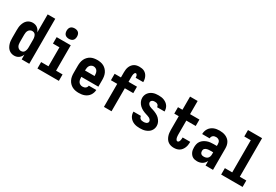

<svg xmlns="http://www.w3.org/2000/svg" viewBox="50 -1731 3900 2715"><g transform="rotate(30 2000.0 -373.5)"><path d="M197 8Q173 8 150 0Q127 -8 109 -24Q91 -40 79.5 -61Q68 -82 61 -105Q54 -128 52 -152Q50 -176 50 -200V-320Q50 -344 52 -368Q54 -392 61 -415Q68 -438 79.5 -459Q91 -480 109 -496Q127 -512 150 -520Q173 -528 197 -528Q217 -528 236.5 -522.5Q256 -517 272 -505Q288 -493 299.5 -476.5Q311 -460 318 -442V-735H442V0H318V-78Q311 -60 299.5 -43.5Q288 -27 272 -15Q256 -3 236.5 2.5Q217 8 197 8ZM249 -97Q261 -97 272 -101Q283 -105 291.5 -113Q300 -121 305 -132Q310 -143 313 -154Q316 -165 317 -176.5Q318 -188 318 -200V-320Q318 -332 317 -343.5Q316 -355 313 -366.5Q310 -378 305 -388.5Q300 -399 291.5 -407Q283 -415 272 -419Q261 -423 249 -423Q231 -423 215 -414Q199 -405 189.5 -389.5Q180 -374 177 -356Q174 -338 174 -320V-200Q174 -182 177 -164Q180 -146 189.5 -130.5Q199 -115 215 -106Q231 -97 249 -97Z M575 0V-105H695V-415H589V-520H819V-105H925V0ZM750 -585Q733 -585 716 -590Q699 -595 687 -607Q675 -619 670 -636Q665 -653 665 -670Q665 -687 670 -704Q675 -721 687 -733Q699 -745 716 -750Q733 -755 750 -755Q767 -755 784 -750Q801 -745 813 -733Q825 -721 830 -704Q835 -687 835 -670Q835 -653 830 -636Q825 -619 813 -607Q801 -595 784 -590Q767 -585 750 -585Z M1252 8Q1225 8 1197.5 3Q1170 -2 1145.5 -15Q1121 -28 1102 -48Q1083 -68 1071 -93Q1059 -118 1054.5 -145Q1050 -172 1050 -200V-320Q1050 -347 1054.5 -374.5Q1059 -402 1070.5 -426.5Q1082 -451 1101 -471.5Q1120 -492 1144 -505Q1168 -518 1195.5 -523Q1223 -528 1250 -528Q1277 -528 1304.5 -523Q1332 -518 1356 -505Q1380 -492 1399 -471.5Q1418 -451 1429.5 -426.5Q1441 -402 1445.5 -374.5Q1450 -347 1450 -320V-208H1172V-200Q1172 -181 1175.5 -162.5Q1179 -144 1189 -128.5Q1199 -113 1216.5 -104.5Q1234 -96 1252 -96Q1265 -96 1278 -99Q1291 -102 1301.5 -109.5Q1312 -117 1318.5 -128.5Q1325 -140 1326 -153H1448Q1447 -130 1439.5 -107Q1432 -84 1418.5 -64.5Q1405 -45 1386 -30.5Q1367 -16 1345 -7.5Q1323 1 1299.5 4.5Q1276 8 1252 8ZM1172 -312H1328V-320Q1328 -338 1324.5 -356.5Q1321 -375 1311.5 -390.5Q1302 -406 1285 -415Q1268 -424 1250 -424Q1232 -424 1215 -415Q1198 -406 1188.5 -390.5Q1179 -375 1175.5 -356.5Q1172 -338 1172 -320Z M1661 0V-376H1558V-481H1661V-567Q1661 -589 1664 -611Q1667 -633 1675 -653.5Q1683 -674 1697 -692Q1711 -710 1730 -722Q1749 -734 1770.5 -738.5Q1792 -743 1815 -743Q1835 -743 1855.5 -739.5Q1876 -736 1894 -726.5Q1912 -717 1926 -702Q1940 -687 1949 -668.5Q1958 -650 1962.5 -630Q1967 -610 1967 -590V-581H1843V-584Q1843 -592 1842 -600.5Q1841 -609 1838 -617Q1835 -625 1829 -631.5Q1823 -638 1815 -638Q1804 -638 1798 -628.5Q1792 -619 1789.5 -608.5Q1787 -598 1786 -587.5Q1785 -577 1785 -567V-481H1923V-376H1785V0Z M2249 8Q2225 8 2202 5Q2179 2 2157 -6Q2135 -14 2116 -28Q2097 -42 2083 -61Q2069 -80 2062.5 -102.5Q2056 -125 2056 -149V-151H2178V-150Q2178 -138 2184 -126.5Q2190 -115 2200.5 -108Q2211 -101 2223.5 -98.5Q2236 -96 2249 -96Q2260 -96 2272 -97.5Q2284 -99 2294.5 -104Q2305 -109 2312.5 -118.5Q2320 -128 2320 -139Q2320 -155 2309.5 -168Q2299 -181 2285 -188.5Q2271 -196 2256 -200.5Q2241 -205 2226 -210Q2211 -215 2196 -220.5Q2181 -226 2167 -233.5Q2153 -241 2140 -250Q2127 -259 2115.5 -270Q2104 -281 2095 -293.5Q2086 -306 2079 -320.5Q2072 -335 2068.5 -350.5Q2065 -366 2065 -382Q2065 -404 2072 -425.5Q2079 -447 2092.5 -464.5Q2106 -482 2124.5 -495Q2143 -508 2164 -515.5Q2185 -523 2207 -525.5Q2229 -528 2251 -528Q2274 -528 2296.5 -525Q2319 -522 2340 -513.5Q2361 -505 2379.5 -491.5Q2398 -478 2411 -459.5Q2424 -441 2430 -418.5Q2436 -396 2436 -374V-372H2314Q2314 -384 2309 -394.5Q2304 -405 2294.5 -412Q2285 -419 2274 -421.5Q2263 -424 2251 -424Q2241 -424 2230 -422.5Q2219 -421 2209.5 -415.5Q2200 -410 2194 -401Q2188 -392 2188 -381Q2188 -365 2198.5 -352Q2209 -339 2222.5 -331.5Q2236 -324 2251.5 -319.5Q2267 -315 2282 -310.5Q2297 -306 2311.5 -300Q2326 -294 2340 -287Q2354 -280 2367.5 -271Q2381 -262 2392 -251Q2403 -240 2412.5 -227Q2422 -214 2429 -200Q2436 -186 2439.5 -170.5Q2443 -155 2443 -139Q2443 -116 2435.5 -94Q2428 -72 2413.5 -54Q2399 -36 2379.5 -24Q2360 -12 2338.5 -4.5Q2317 3 2294.5 5.5Q2272 8 2249 8Z M2804 8Q2780 8 2756 2Q2732 -4 2712 -18Q2692 -32 2678.5 -52.5Q2665 -73 2657 -96Q2649 -119 2646 -143.5Q2643 -168 2643 -192V-415H2570V-520H2643V-735H2767V-520H2920V-415H2767V-192Q2767 -183 2767.5 -173.5Q2768 -164 2769 -155Q2770 -146 2772 -137Q2774 -128 2777.5 -119.5Q2781 -111 2788 -104Q2795 -97 2804 -97Q2816 -97 2824 -107.5Q2832 -118 2835 -130Q2838 -142 2839.5 -154Q2841 -166 2841 -178V-182H2965V-172Q2965 -149 2961 -126.5Q2957 -104 2948 -83Q2939 -62 2925 -44Q2911 -26 2891.5 -14Q2872 -2 2849.5 3Q2827 8 2804 8Z M3184 8Q3165 8 3145.5 4Q3126 0 3110 -10Q3094 -20 3082 -35.5Q3070 -51 3062.5 -68.5Q3055 -86 3052.5 -105.5Q3050 -125 3050 -144Q3050 -170 3056 -196.5Q3062 -223 3078 -244.5Q3094 -266 3116.5 -281Q3139 -296 3164 -305Q3189 -314 3216 -317Q3243 -320 3269 -320H3320V-349Q3320 -364 3316 -378.5Q3312 -393 3302 -403.5Q3292 -414 3277.5 -419Q3263 -424 3248 -424Q3235 -424 3222 -420.5Q3209 -417 3199 -408.5Q3189 -400 3183.5 -387.5Q3178 -375 3178 -362H3056Q3056 -386 3062.5 -409Q3069 -432 3082 -452.5Q3095 -473 3114 -488Q3133 -503 3155 -512Q3177 -521 3200.5 -524.5Q3224 -528 3248 -528Q3273 -528 3298 -524Q3323 -520 3346 -510Q3369 -500 3388.5 -483.5Q3408 -467 3420 -445Q3432 -423 3437 -398.5Q3442 -374 3442 -349V0H3320V-75Q3311 -56 3297 -39.5Q3283 -23 3265 -12.5Q3247 -2 3226 3Q3205 8 3184 8ZM3234 -96Q3251 -96 3268 -101Q3285 -106 3297 -118Q3309 -130 3314.5 -146.5Q3320 -163 3320 -180V-216H3269Q3258 -216 3247.5 -215Q3237 -214 3226.5 -212Q3216 -210 3206 -205.5Q3196 -201 3188 -194Q3180 -187 3176 -176.5Q3172 -166 3172 -155Q3172 -143 3176 -131Q3180 -119 3189 -110.5Q3198 -102 3210 -99Q3222 -96 3234 -96Z M3575 0V-105H3695V-630H3589V-735H3819V-105H3925V0Z"/></g></svg>

Font: Iosevka Curly Extrabold
Style: Regular
Weight: 800
Monospace: yes
Designer: Belleve Invis
Foundry: Belleve Invis
Version: Version 22.1.2; ttfautohint (v1.8.4)